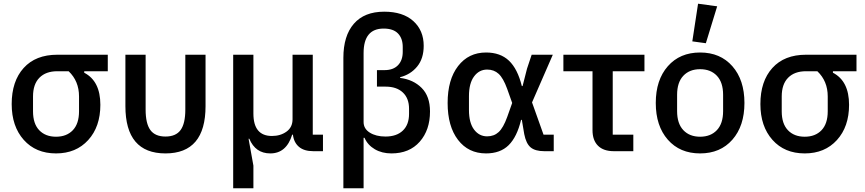

<svg xmlns="http://www.w3.org/2000/svg" viewBox="-20 -815 4661 1035"><path d="M561 -431H434V-423Q521 -378 521 -250Q521 -132 455.5 -60Q390 12 282 12Q173 12 108 -61Q43 -134 43 -254Q43 -377 107.5 -448.5Q172 -520 289 -520H561ZM350 -431H289Q227 -431 192.5 -396Q158 -361 158 -295V-215Q158 -148 191.5 -113Q225 -78 282 -78Q339 -78 372.5 -113Q406 -148 406 -215V-295Q406 -378 350 -431Z M765 -520V-224Q765 -149 790.5 -114Q816 -79 872 -79Q928 -79 953.5 -114Q979 -149 979 -224V-520H1088V-243Q1088 12 872 12Q656 12 656 -243V-520Z M1346 200H1237V-520H1346V-203Q1346 -82 1446 -82Q1492 -82 1524.5 -105.5Q1557 -129 1557 -172V-520H1666V-89H1721V0H1669Q1619 0 1591.5 -23.5Q1564 -47 1559 -89H1555Q1524 12 1437 12Q1357 12 1324 -67H1320L1346 78Z M1831 200V-503Q1831 -622 1887.5 -687Q1944 -752 2051 -752Q2152 -752 2208 -701.5Q2264 -651 2264 -568Q2264 -499 2228.5 -456Q2193 -413 2137 -399V-395Q2208 -386 2253 -341Q2298 -296 2298 -214Q2298 -114 2242.5 -51Q2187 12 2090 12Q2039 12 2000.5 -10.5Q1962 -33 1945 -72H1940V200ZM2012 -348V-437H2053Q2100 -437 2125.5 -463.5Q2151 -490 2151 -535V-562Q2151 -608 2125.5 -634.5Q2100 -661 2048 -661Q1940 -661 1940 -529V-157Q1940 -121 1973.5 -100Q2007 -79 2058 -79Q2118 -79 2151.5 -111Q2185 -143 2185 -201V-229Q2185 -285 2151.5 -316.5Q2118 -348 2059 -348Z M2965 -89V0H2914Q2865 0 2840.5 -20.5Q2816 -41 2806 -92L2793 -169H2789Q2767 -77 2722 -32.5Q2677 12 2600 12Q2505 12 2449 -61Q2393 -134 2393 -260Q2393 -386 2449.5 -459Q2506 -532 2600 -532Q2677 -532 2723.5 -488Q2770 -444 2793 -351H2797L2821 -445L2846 -520H2960L2848 -263L2910 -89ZM2606 -80Q2643 -80 2668 -103Q2693 -126 2714 -184L2741 -260L2714 -336Q2693 -394 2668 -417Q2643 -440 2606 -440Q2563 -440 2535.5 -403Q2508 -366 2508 -297V-222Q2508 -153 2535.5 -116.5Q2563 -80 2606 -80Z M3394 0H3289Q3233 0 3203.5 -29.5Q3174 -59 3174 -113V-431H3017V-520H3454V-431H3283V-89H3394Z M3928 -62Q3863 12 3754 12Q3645 12 3580 -62Q3515 -136 3515 -260Q3515 -384 3580 -458Q3645 -532 3754 -532Q3863 -532 3928 -458Q3993 -384 3993 -260Q3993 -136 3928 -62ZM3878 -216V-304Q3878 -371 3844.5 -406.5Q3811 -442 3754 -442Q3697 -442 3663.5 -406.5Q3630 -371 3630 -304V-216Q3630 -149 3663.5 -113.5Q3697 -78 3754 -78Q3811 -78 3844.5 -113.5Q3878 -149 3878 -216ZM3846 -781 3785 -582 3712 -592 3743 -795Z M4597 -431H4470V-423Q4557 -378 4557 -250Q4557 -132 4491.5 -60Q4426 12 4318 12Q4209 12 4144 -61Q4079 -134 4079 -254Q4079 -377 4143.5 -448.5Q4208 -520 4325 -520H4597ZM4386 -431H4325Q4263 -431 4228.5 -396Q4194 -361 4194 -295V-215Q4194 -148 4227.5 -113Q4261 -78 4318 -78Q4375 -78 4408.5 -113Q4442 -148 4442 -215V-295Q4442 -378 4386 -431Z"/></svg>

Font: IBM Plex Sans Medm
Style: Regular
Weight: 500
Designer: Mike Abbink, Paul van der Laan, Pieter van Rosmalen
Foundry: Bold Monday
Version: Version 3.005